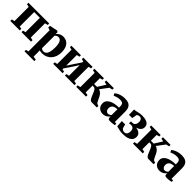

<svg xmlns="http://www.w3.org/2000/svg" viewBox="392 -2149 3985 3985"><g transform="rotate(45 2385.0 -156.0)"><path d="M25 0V-44L88.5 -57.5V-475.5L24.5 -490V-533H633.5V-490L569.5 -475.5V-57.5L633 -44V0H353.5V-44L413 -57.5V-480H245.5V-57.5L302.5 -44V0Z M678.5 237.5V195.5L738.5 181V-440.5L678.5 -460.5V-511L849 -546H859L884.5 -526L883.5 -472.5Q894 -489 915.5 -506.8Q937 -524.5 967.2 -536.8Q997.5 -549 1033 -549Q1094.5 -549 1141 -520.8Q1187.5 -492.5 1213.5 -435Q1239.5 -377.5 1239.5 -289.5Q1239.5 -224.5 1220.2 -169.5Q1201 -114.5 1164.5 -74Q1128 -33.5 1077.8 -11.2Q1027.5 11 965.5 11Q943 11 921.5 7.5Q900 4 889 0L891 74.5V181L967.5 195.5V237.5ZM961.5 -38Q995.5 -38 1021 -62Q1046.5 -86 1060.2 -137.2Q1074 -188.5 1074 -270Q1074 -325.5 1066.2 -364Q1058.5 -402.5 1044.5 -426.2Q1030.5 -450 1012 -460.8Q993.5 -471.5 972.5 -471.5Q951.5 -471.5 935.5 -465Q919.5 -458.5 908.2 -449.2Q897 -440 891 -432.5V-67.5Q898.5 -55 918.2 -46.5Q938 -38 961.5 -38Z M1284.5 0V-44L1345.5 -57V-475.5L1285.5 -490V-533H1565V-490L1501 -475.5V-164L1551 -239.5L1691 -450V-475.5L1635.5 -490V-533H1907V-490L1846.5 -475V-57L1909 -44V0H1627.5V-44L1691 -57V-371L1641.5 -290L1501 -82V-55.5L1558.5 -44V0Z M1960 0V-44L2024.5 -57V-475.5L1961 -490V-533H2240.5V-490L2180.5 -475.5V-305H2264L2372 -475L2306 -490V-533H2531V-490L2461 -474.5L2329 -298.5Q2367.5 -289.5 2393.8 -264.2Q2420 -239 2438.2 -206Q2456.5 -173 2470.5 -140.5Q2484.5 -108 2498.8 -84.5Q2513 -61 2531 -55L2565.5 -45V0H2412Q2388.5 0 2371 -18.8Q2353.5 -37.5 2339.5 -66.8Q2325.5 -96 2312.8 -129Q2300 -162 2286.8 -191.2Q2273.5 -220.5 2256.5 -239Q2239.5 -257.5 2217 -257.5H2180.5V-57L2247 -44V0Z M2742.5 11Q2698.5 11 2663.2 -7.8Q2628 -26.5 2607.2 -61.5Q2586.5 -96.5 2586.5 -146Q2586.5 -193 2612 -226.5Q2637.5 -260 2680.8 -281.5Q2724 -303 2779 -313.2Q2834 -323.5 2893 -323.5V-362Q2893 -392.5 2884 -413.8Q2875 -435 2853.8 -445.8Q2832.5 -456.5 2796 -456.5Q2742 -456.5 2701.5 -443Q2661 -429.5 2638 -419.5L2613.5 -468.5Q2628 -481.5 2660.8 -500Q2693.5 -518.5 2741 -532.5Q2788.5 -546.5 2846.5 -546.5Q2915 -546.5 2958.2 -526Q3001.5 -505.5 3022 -463Q3042.5 -420.5 3042.5 -354V-51L3089 -47.5V-5.5Q3078 -3 3057 0.5Q3036 4 3011.5 6.8Q2987 9.5 2964.5 9.5Q2929 9.5 2914 0.2Q2899 -9 2899 -39V-71.5Q2888 -53.5 2866.2 -34.2Q2844.5 -15 2813.2 -2Q2782 11 2742.5 11ZM2818 -71Q2836.5 -71 2858 -80.8Q2879.5 -90.5 2893 -106V-275Q2841 -274.5 2808.8 -259.8Q2776.5 -245 2761.5 -220.2Q2746.5 -195.5 2746.5 -164.5Q2746.5 -135.5 2755.8 -114.8Q2765 -94 2781 -82.5Q2797 -71 2818 -71Z M3328 10Q3286.5 10 3251 3.5Q3215.5 -3 3187.5 -11Q3159.5 -19 3140 -23L3131.5 -167H3230L3252 -80Q3262 -64 3281.8 -51.2Q3301.5 -38.5 3329 -38.5Q3356.5 -38.5 3375 -51.2Q3393.5 -64 3402.8 -88Q3412 -112 3412 -145Q3412 -196.5 3389 -221Q3366 -245.5 3330.5 -245.5Q3324.5 -245.5 3312.2 -244.5Q3300 -243.5 3288 -242Q3276 -240.5 3269.5 -239L3270 -296L3325 -298Q3343.5 -298.5 3360.2 -310.5Q3377 -322.5 3388 -345.8Q3399 -369 3399 -403.5Q3399 -435 3390 -456Q3381 -477 3365 -487.8Q3349 -498.5 3328.5 -498.5Q3305 -498.5 3285.5 -489.5Q3266 -480.5 3259 -470.5L3240 -363.5H3145L3141.5 -516.5Q3165 -516.5 3187 -521.2Q3209 -526 3232.8 -532.2Q3256.5 -538.5 3285.8 -543Q3315 -547.5 3353 -547.5Q3423 -547.5 3469 -531.5Q3515 -515.5 3537.5 -485.5Q3560 -455.5 3560 -413.5Q3560 -375.5 3539.8 -346.2Q3519.5 -317 3480.8 -297.5Q3442 -278 3386 -269.5L3389.5 -284.5Q3443.5 -284 3487 -270.5Q3530.5 -257 3556 -227.5Q3581.5 -198 3581.5 -148.5Q3581.5 -101.5 3555.2 -65.8Q3529 -30 3473.2 -10Q3417.5 10 3328 10Z M3625.5 0V-44L3690 -57V-475.5L3626.5 -490V-533H3906V-490L3846 -475.5V-305H3929.5L4037.5 -475L3971.5 -490V-533H4196.5V-490L4126.5 -474.5L3994.5 -298.5Q4033 -289.5 4059.2 -264.2Q4085.5 -239 4103.8 -206Q4122 -173 4136 -140.5Q4150 -108 4164.2 -84.5Q4178.5 -61 4196.5 -55L4231 -45V0H4077.5Q4054 0 4036.5 -18.8Q4019 -37.5 4005 -66.8Q3991 -96 3978.2 -129Q3965.5 -162 3952.2 -191.2Q3939 -220.5 3922 -239Q3905 -257.5 3882.5 -257.5H3846V-57L3912.5 -44V0Z M4408 11Q4364 11 4328.8 -7.8Q4293.5 -26.5 4272.8 -61.5Q4252 -96.5 4252 -146Q4252 -193 4277.5 -226.5Q4303 -260 4346.2 -281.5Q4389.5 -303 4444.5 -313.2Q4499.5 -323.5 4558.5 -323.5V-362Q4558.5 -392.5 4549.5 -413.8Q4540.5 -435 4519.2 -445.8Q4498 -456.5 4461.5 -456.5Q4407.5 -456.5 4367 -443Q4326.5 -429.5 4303.5 -419.5L4279 -468.5Q4293.5 -481.5 4326.2 -500Q4359 -518.5 4406.5 -532.5Q4454 -546.5 4512 -546.5Q4580.5 -546.5 4623.8 -526Q4667 -505.5 4687.5 -463Q4708 -420.5 4708 -354V-51L4754.5 -47.5V-5.5Q4743.5 -3 4722.5 0.5Q4701.5 4 4677 6.8Q4652.5 9.5 4630 9.5Q4594.5 9.5 4579.5 0.2Q4564.5 -9 4564.5 -39V-71.5Q4553.5 -53.5 4531.8 -34.2Q4510 -15 4478.8 -2Q4447.5 11 4408 11ZM4483.5 -71Q4502 -71 4523.5 -80.8Q4545 -90.5 4558.5 -106V-275Q4506.5 -274.5 4474.2 -259.8Q4442 -245 4427 -220.2Q4412 -195.5 4412 -164.5Q4412 -135.5 4421.2 -114.8Q4430.5 -94 4446.5 -82.5Q4462.5 -71 4483.5 -71Z"/></g></svg>

Font: Merriweather 72pt ExtraBold
Style: Regular
Weight: 800
Version: Version 2.100